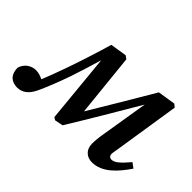

<svg xmlns="http://www.w3.org/2000/svg" viewBox="-92 -728 977 977"><g transform="rotate(45 396.5 -240.0)"><path d="M82 14C116 14 145 -4 167 -50C187 -92 212 -155 235 -221C254 -277 271 -333 287 -387L323 -14L337 -5L382 -14C457 -136 530 -260 603 -384L562 -133C556 -98 554 -78 554 -53C554 -11 583 14 620 14C695 14 750 -50 793 -113L766 -133C728 -88 704 -66 681 -66C671 -66 661 -73 661 -87C661 -99 666 -117 669 -141L722 -481L706 -494L610 -479C543 -366 477 -253 409 -141L374 -481L357 -493L268 -479C246 -403 220 -322 190 -236C170 -180 155 -139 140 -103C122 -112 105 -117 89 -117C56 -117 24 -97 13 -60C13 -6 45 14 82 14Z"/></g></svg>

Font: Source Serif Pro Semibold
Style: Italic
Weight: 600
Italic angle: -12°
Designer: Frank Grießhammer
Foundry: Adobe Systems Incorporated
Version: Version 3.001;hotconv 1.0.111;makeotfexe 2.5.65597